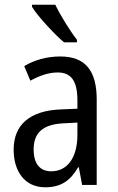

<svg xmlns="http://www.w3.org/2000/svg" viewBox="-20 -786 500 816"><path d="M215 -766H116V-757C141 -716 211 -641 252 -606H307V-617C278 -654 237 -720 215 -766ZM236 -546C179 -546 126 -531 83 -505L109 -443C149 -465 187 -478 225 -478C282 -478 309 -443 309 -359V-324L239 -321C107 -316 38 -256 38 -150C38 -58 85 10 172 10C239 10 279 -18 312 -75H315L329 0H391V-363C391 -483 345 -546 236 -546ZM252 -262 309 -265V-213C309 -113 264 -58 198 -58C152 -58 123 -87 123 -151C123 -220 160 -258 252 -262Z"/></svg>

Font: Noto Sans Sinhala UI Condensed
Style: Regular
Weight: 400
Width: 3
Designer: Jelle Bosma - Monotype Design Team
Foundry: Monotype Imaging Inc.
Version: Version 2.006